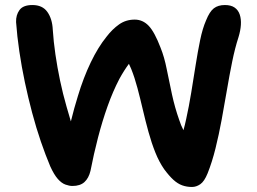

<svg xmlns="http://www.w3.org/2000/svg" viewBox="-20 -732 1022 764"><path d="M744 12Q723 12 705 5.5Q687 -1 670 -16.5Q653 -32 633 -59Q613 -88 598 -125.5Q583 -163 571 -206.5Q559 -250 548.5 -295Q538 -340 527 -381.5Q516 -423 502 -458Q498 -468 493 -478Q473 -451 455 -418Q429 -368 408 -309Q387 -250 370 -184.5Q353 -119 340 -52Q333 -23 316 -7.5Q299 8 268 8Q256 8 240.5 2.5Q225 -3 210 -20Q195 -37 180 -70Q161 -115 142.5 -169Q124 -223 108 -283Q92 -343 79 -404.5Q66 -466 57 -527Q48 -588 44 -644Q43 -672 57.5 -692Q72 -712 109 -712Q149 -712 168.5 -684.5Q188 -657 190 -614Q193 -567 200.5 -515.5Q208 -464 219 -411.5Q230 -359 245 -307Q253 -278 262 -249Q275 -302 290 -350Q312 -423 341 -483.5Q370 -544 404 -586Q427 -616 454 -635Q481 -654 516 -654Q548 -654 571.5 -629.5Q595 -605 619 -542Q634 -505 643.5 -456.5Q653 -408 664.5 -355.5Q676 -303 693 -255Q700 -233 710 -214Q716 -235 721 -259Q732 -309 741 -364Q750 -419 758.5 -473Q767 -527 776.5 -573Q786 -619 800 -651Q814 -686 831 -699Q848 -712 875 -712Q899 -712 913.5 -702Q928 -692 934 -674Q940 -656 938.5 -633Q937 -610 929 -584Q915 -541 904 -487Q893 -433 883 -374Q873 -315 862 -255.5Q851 -196 837.5 -141.5Q824 -87 806 -42Q793 -10 777 1Q761 12 744 12Z"/></svg>

Font: Shantell Sans Light SemiBold
Style: Regular
Weight: 600
Version: Version 1.008;[ac192a2d6]